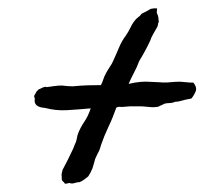

<svg xmlns="http://www.w3.org/2000/svg" viewBox="-20 -533 501 460"><path d="M356.4 -512.7 355.5 -502.9Q359.4 -494.1 359.4 -490.2Q359.4 -487.3 360.4 -480.5Q358.4 -477.1 358.4 -474.1Q358.4 -471.2 356.4 -467.8L347.2 -451.7Q342.8 -444.3 339.8 -435.5Q335 -424.8 328.1 -412.1Q321.3 -399.4 313.5 -386.7Q308.6 -373 301.3 -359.4Q297.9 -352.5 294.4 -345.7Q291 -338.9 288.1 -332Q304.7 -335.9 317.4 -336.9Q330.1 -337.9 340.8 -336.9Q347.7 -336.9 351.6 -336.4Q355.5 -335.9 362.3 -335.9Q371.1 -335 380.4 -335.4Q389.6 -335.9 399.4 -336.9Q412.1 -337.9 421.9 -336.4Q433.1 -335 443.4 -335Q452.1 -324.2 449.2 -315.4Q446.3 -306.6 438.5 -296.9Q423.8 -294.4 416 -292Q407.2 -289.1 399.4 -289.1Q393.1 -286.1 386.2 -286.1Q378.9 -286.1 373 -284.2Q371.1 -282.7 366.2 -280.8Q361.3 -278.8 359.4 -277.3Q347.2 -275.4 340.8 -276.4Q334 -277.3 331.1 -277.3Q326.2 -277.8 321.5 -278.1Q316.9 -278.3 312.5 -278.3H293Q288.1 -278.3 285.6 -277.8Q283.2 -277.3 279.3 -277.3Q272.5 -276.4 269 -276.9Q264.2 -277.8 258.8 -275.4Q254.9 -264.2 250.2 -252.7Q245.6 -241.2 240.2 -230Q234.9 -218.8 230.2 -207.3Q225.6 -195.8 221.7 -184.6Q218.8 -172.9 213.9 -165L208 -152.3Q207 -148.9 206.3 -145.8Q205.6 -142.6 204.6 -140.1Q204.1 -137.7 203.1 -134.8Q202.1 -131.8 201.2 -128.9Q199.2 -124 196.8 -119.6Q194.3 -115.2 191.4 -110.4Q186.5 -106.4 181.2 -102.5Q175.8 -98.6 170.9 -96.7Q165 -96.7 157.7 -94.2Q151.4 -92.3 146.5 -94.7Q135.7 -91.8 135.3 -93.3Q134.3 -95.2 132.8 -96.7Q127.9 -100.1 127.9 -104.5V-110.4Q127 -113.3 127.9 -117.7Q128.9 -122.1 129.9 -126Q143.6 -151.4 155.3 -176.8L158.7 -185.5Q159.7 -187.5 160.4 -189.5Q161.1 -191.4 162.1 -193.4Q163.1 -196.3 163.6 -199Q164.1 -201.7 164.6 -203.6Q165.5 -209.5 167 -212.9Q172.4 -227.1 181.6 -240.7Q191.4 -254.9 197.3 -273.4Q166 -270.5 139.6 -269Q113.3 -267.6 87.9 -274.4Q59.1 -276.4 63.5 -296.9Q60.5 -302.7 63 -305.7Q65.4 -309.1 67.4 -313.5Q73.7 -320.3 74.2 -319.8Q75.2 -319.3 76.2 -320.3Q88.9 -327.1 91.8 -324.2Q95.7 -324.7 100.1 -325.4Q104.5 -326.2 109.4 -326.7Q119.1 -328.1 127.9 -328.1Q135.7 -327.1 142.6 -326.7Q149.4 -326.2 154.3 -326.2Q173.8 -328.1 189.5 -328.6Q205.1 -329.1 221.7 -329.1Q225.1 -335 227.5 -342.8Q228.5 -346.2 230.2 -350.1Q231.9 -354 234.4 -358.4Q238.3 -365.7 242.7 -372.1Q248 -379.9 251 -386.7Q254.9 -395 258.3 -403.1Q261.7 -411.1 265.1 -418.9Q272 -435.5 281.2 -447.3Q288.1 -457.5 292.5 -466.8Q295.9 -474.6 301.8 -482.4Q305.7 -487.8 310.5 -491.2Q315.9 -495.1 319.3 -500Q332.5 -506.3 340.8 -511.7Q349.1 -513.7 356.4 -512.7Z"/></svg>

Font: Taprom
Style: Regular
Weight: 400
Designer: Danh Hong
Version: Version 8.002; ttfautohint (v1.8.3)